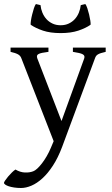

<svg xmlns="http://www.w3.org/2000/svg" viewBox="-33 -691 556 955"><path d="M492.7 -433.1Q478 -429.7 468.8 -426.8Q459.5 -423.8 453.6 -420.2Q447.8 -416.5 444.6 -411.9Q441.4 -407.2 439 -399.9L275.9 40Q255.4 94.2 230.2 132.8Q205.1 171.4 178 196Q150.9 220.7 123.5 232.4Q96.2 244.1 71.8 244.1Q53.2 244.1 37.6 241.7Q22 239.3 10.7 235.6Q-0.5 231.9 -6.8 227.3Q-13.2 222.7 -13.2 218.3Q-13.2 215.3 -7.3 206.5Q-1.5 197.8 7.3 187.3Q16.1 176.8 26.1 167Q36.1 157.2 43.9 152.3Q67.4 166 90.6 167Q113.8 168 131.8 161.1Q140.6 158.2 152.3 147.5Q164.1 136.7 176 121.1Q188 105.5 199.5 85.7Q210.9 65.9 219.7 44.9L233.9 11.2L73.7 -399.9Q69.3 -413.6 56.6 -420.7Q43.9 -427.7 19.5 -433.1V-454.1H208V-433.1Q189 -430.7 177 -428.2Q165 -425.8 158.4 -422.1Q151.9 -418.5 150.9 -413.1Q149.9 -407.7 152.8 -399.9L272.9 -88.9L385.7 -399.9Q388.2 -407.2 386.5 -412.4Q384.8 -417.5 378.2 -421.1Q371.6 -424.8 359.6 -427.5Q347.7 -430.2 329.6 -433.1V-454.1H492.7ZM268.6 -526.4Q217.3 -526.4 180.9 -538.6Q144.5 -550.8 119.6 -567.9Q118.7 -573.7 120.8 -588.4Q123 -603 127 -619.1Q130.9 -635.3 135.7 -649.9Q140.6 -664.6 145.5 -670.9L168.5 -665.5Q170.4 -646.5 177.7 -628.4Q185.1 -610.4 197.5 -596.4Q210 -582.5 227.8 -574Q245.6 -565.4 268.6 -565.4Q291.5 -565.4 309.3 -574Q327.1 -582.5 339.6 -596.4Q352.1 -610.4 359.4 -628.4Q366.7 -646.5 368.7 -665.5L391.6 -670.9Q396.5 -664.6 401.4 -649.9Q406.2 -635.3 410.2 -619.1Q414.1 -603 416.3 -588.4Q418.5 -573.7 417.5 -567.9Q393.1 -550.8 356.4 -538.6Q319.8 -526.4 268.6 -526.4Z"/></svg>

Font: Gentium Plus CyrE
Style: Regular
Weight: 400
Designer: J. Victor Gaultney, Annie Olsen, Iska Routamaa, Becca Hirsbrunner
Foundry: SIL International
Version: Version 5.000